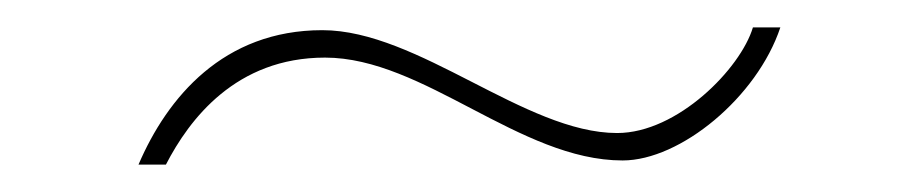

<svg xmlns="http://www.w3.org/2000/svg" viewBox="-20 -325 673 140"><path d="M549 -305H529C520 -275 474 -228 430 -228C363 -228 285 -303 215 -303C143 -303 102 -254 81 -205H101C118 -238 152 -283 217 -283C289 -283 359 -208 434 -208C476 -208 532 -254 549 -305Z"/></svg>

Font: Perun Thin
Style: Regular
Weight: 100
Foundry: Copyright (c) Stefan Peev, Context Ltd, 2016
Version: Version 1.089